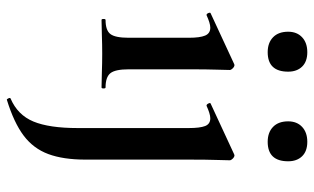

<svg xmlns="http://www.w3.org/2000/svg" viewBox="-202 -452 935 572"><g transform="rotate(90 266.0 -165.5)"><path d="M39 0Q36 0 36 -6Q36 -12 39 -12Q70 -12 81 -26.5Q92 -41 92 -81V-260Q92 -293 85.5 -308.5Q79 -324 62 -324Q55 -324 45.5 -321Q36 -318 25 -313Q21 -312 18.5 -318Q16 -324 19 -325L170 -395Q172 -396 173 -396Q178 -396 183 -391Q188 -386 188 -382Q188 -370 187 -342Q186 -314 186 -262V-81Q186 -41 197.5 -26.5Q209 -12 240 -12Q243 -12 243 -6Q243 0 240 0Q220 0 194 -1Q168 -2 139 -2Q111 -2 85 -1Q59 0 39 0ZM135 -495Q107 -495 90.5 -511Q74 -527 74 -556Q74 -582 90.5 -597.5Q107 -613 135 -613Q163 -613 178 -597.5Q193 -582 193 -556Q193 -495 135 -495ZM457 -382Q457 -370 456 -342Q455 -314 455 -262V48Q455 114 438.5 158.5Q422 203 383.5 232Q345 261 277 282Q275 283 272.5 277.5Q270 272 273 271Q322 250 341.5 203Q361 156 361 71V-260Q361 -293 355 -308.5Q349 -324 332 -324Q325 -324 315.5 -321Q306 -318 295 -313Q291 -312 288 -318Q285 -324 288 -325L439 -395Q441 -396 442 -396Q447 -396 452 -391Q457 -386 457 -382ZM402 -495Q374 -495 357.5 -511Q341 -527 341 -556Q341 -582 357.5 -597.5Q374 -613 402 -613Q430 -613 445 -597.5Q460 -582 460 -556Q460 -495 402 -495Z"/></g></svg>

Font: Cormorant Garamond Light
Style: Bold
Weight: 700
Version: Version 4.001